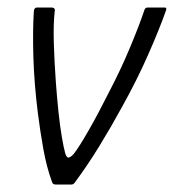

<svg xmlns="http://www.w3.org/2000/svg" viewBox="-20 -492 464 512"><path d="M128 0Q121 0 119 -6Q104 -47 95.5 -95Q87 -143 81 -190Q71 -270 69 -340Q67 -410 70 -458Q70 -466 72.5 -469Q75 -472 78 -472H118Q121 -472 124 -470Q127 -468 126 -463Q122 -428 123.5 -377.5Q125 -327 129 -272Q132 -231 136 -193Q140 -155 145 -126Q150 -97 154 -83Q158 -70 164 -72Q170 -74 177 -82Q191 -100 216.5 -144.5Q242 -189 270 -245Q302 -306 327 -366Q352 -426 365 -465Q367 -472 374 -472H419Q425 -472 423 -465Q405 -414 375 -346Q345 -278 306 -208Q276 -153 245 -102.5Q214 -52 180 -6Q176 0 171 0Z"/></svg>

Font: Glory Light
Style: Italic
Weight: 300
Italic angle: -12°
Version: Version 1.011